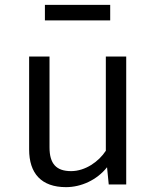

<svg xmlns="http://www.w3.org/2000/svg" viewBox="-20 -760 640 791"><path d="M434 -676V-740H165V-676ZM184 -527H100V-144C100 -46 150 11 252 11C314 11 379 -18 421 -71L428 0H500V-527H416V-139C387 -94 331 -55 273 -55C212 -55 184 -85 184 -153Z"/></svg>

Font: FiraMono Nerd Font
Style: Regular
Weight: 400
Designer: Carrois Corporate & Edenspiekermann AG
Foundry: Carrois Corporate GbR & Edenspiekermann AG
Version: Version 003.206;Nerd Fonts 3.3.0